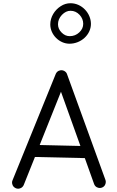

<svg xmlns="http://www.w3.org/2000/svg" viewBox="-20 -1106 712 1167"><path d="M75.2 37.6C80.1 40 85 41 90.3 41C98.6 41 115.7 37.1 124 19L192.4 -151.9L495.6 -145L552.2 13.2C559.6 32.2 576.7 36.6 586.9 36.6C591.3 36.6 595.2 35.6 599.6 34.2C618.7 26.9 623 9.8 623 -0.5C623 -4.9 622.1 -8.8 620.6 -13.2L387.2 -655.8C384.8 -663.6 378.9 -669.9 370.6 -674.8C365.2 -677.7 359.4 -679.2 354 -679.2C345.7 -679.2 328.6 -676.8 319.3 -657.7L56.6 -11.2C54.2 -6.3 53.2 -1.5 53.2 3.4C53.2 12.7 57.1 29.3 75.2 37.6ZM468.8 -218.8 221.2 -224.6 350.6 -548.3ZM532.7 -960.9C532.7 -1025.4 477.5 -1086.4 408.7 -1086.4C387.7 -1086.4 367.7 -1080.6 349.1 -1068.4C311.5 -1044.4 285.6 -1002.4 285.6 -957.5C285.6 -895 340.8 -840.3 402.3 -840.3C472.2 -840.3 532.7 -895 532.7 -960.9ZM485.8 -961.4C485.8 -941.4 478 -924.3 461.9 -909.2C445.8 -894 426.3 -886.2 403.8 -886.2C385.3 -886.2 368.7 -893.6 354.5 -908.2C339.8 -922.9 332.5 -939.5 332.5 -958.5C332.5 -979.5 340.3 -998.5 356.4 -1015.6C372.6 -1032.2 389.6 -1040.5 408.7 -1040.5C429.7 -1040.5 448.2 -1032.2 463.4 -1016.1C478.5 -1000 485.8 -981.4 485.8 -961.4Z"/></svg>

Font: Mikhak
Style: Regular
Weight: 400
Designer: Amin Abedi
Version: Version 3.2